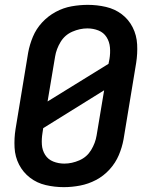

<svg xmlns="http://www.w3.org/2000/svg" viewBox="-20 -763 616 791"><path d="M243 8Q276 8 310 1.5Q344 -5 375.5 -21.5Q407 -38 431.5 -65Q456 -92 469.5 -124Q483 -156 489 -189L541 -504Q547 -542 545 -580Q543 -618 526.5 -650.5Q510 -683 481.5 -704.5Q453 -726 416.5 -734.5Q380 -743 342 -743Q309 -743 275 -737Q241 -731 209.5 -714Q178 -697 153.5 -670.5Q129 -644 115.5 -611.5Q102 -579 96 -546L44 -231Q38 -193 40 -155Q42 -117 58.5 -85Q75 -53 103.5 -31Q132 -9 168.5 -0.5Q205 8 243 8ZM176 -345 207 -530Q212 -561 229.5 -590Q247 -619 278 -632.5Q309 -646 340 -646Q364 -646 385.5 -637.5Q407 -629 419 -610Q431 -591 433 -567.5Q435 -544 431 -520L427 -500ZM245 -89Q221 -89 199.5 -97.5Q178 -106 166 -125Q154 -144 152.5 -167.5Q151 -191 155 -215L158 -235L409 -391L378 -205Q373 -174 355.5 -145Q338 -116 307 -102.5Q276 -89 245 -89Z"/></svg>

Font: Iosevka Sparkle SmBdObl
Style: Regular
Weight: 600
Italic angle: -9°
Designer: Belleve Invis
Foundry: Belleve Invis
Version: Version 4.5.0; ttfautohint (v1.8.3)